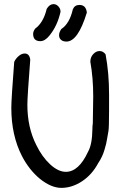

<svg xmlns="http://www.w3.org/2000/svg" viewBox="-20 -913 590 933"><path d="M221 -741Q259 -788 274 -855Q275 -869 264.5 -881Q254 -893 240 -893Q221 -893 207 -870Q191 -803 151 -774Q141 -761 141 -748Q141 -713 176 -713Q199 -713 221 -741ZM267 -742Q267 -728 276.5 -719.5Q286 -711 303 -711Q359 -711 402 -852Q398 -889 366 -889Q343 -889 334 -868Q318 -798 278 -772Q267 -756 267 -742ZM464 -665Q447 -665 433 -650Q419 -635 419 -613Q433 -534 433 -445L431 -313Q429 -303 429 -285Q428 -211 408 -176Q363 -78 300 -78Q263 -78 223.5 -114.5Q184 -151 156 -209Q113 -294 113 -404Q113 -444 127 -623Q123 -653 100 -653Q85 -653 70.5 -640.5Q56 -628 49 -612Q35 -430 35 -389Q35 -255 87 -154Q122 -87 174 -44Q229 0 278 0Q330 0 378.5 -32Q427 -64 457 -120Q478 -151 488 -186Q497 -214 501 -242L507 -276Q510 -293 510 -378V-454Q510 -559 493 -649Q481 -665 464 -665Z"/></svg>

Font: Patrick Hand SC
Style: Regular
Weight: 400
Designer: Patrick Wagesreiter
Foundry: Patrick Wagesreiter
Version: Version 2.001; ttfautohint (v1.8.2)